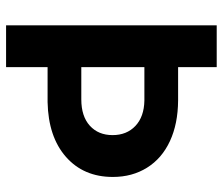

<svg xmlns="http://www.w3.org/2000/svg" viewBox="-72 -680 751 648"><g transform="rotate(90 304.0 -355.5)"><path d="M206.1 -466.8V-253.9H314.9Q372.1 -253.9 403.8 -282.7Q435.5 -311.5 435.5 -359.4Q435.5 -407.2 404.5 -436.5Q373.5 -465.8 318.8 -466.8ZM206.1 -710.9V-580.6H318.4Q397.5 -580.1 455.8 -553Q514.2 -525.9 545.4 -475.8Q576.7 -425.8 576.7 -360.4Q576.7 -261.7 509 -202.1Q441.4 -142.6 324.2 -140.1H206.1V0H64.9V-710.9Z"/></g></svg>

Font: MAUL Bold
Style: Bold
Weight: 700
Designer: MAUL
Version: Version 1.0; 2020; ttfautohint (v1.8.3)